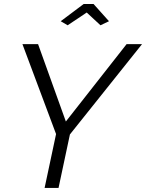

<svg xmlns="http://www.w3.org/2000/svg" viewBox="-20 -928 721 948"><path d="M279.8 -823.2 393.1 -908.2H441.9L518.1 -823.2L476.1 -803.2L408.2 -866.2L314 -803.2ZM256.8 -266.1 90.8 -710H168L305.2 -328.1L605 -710H681.2L325.2 -264.2L269 0H200.2Z"/></svg>

Font: Rawline
Style: Italic
Weight: 400
Italic angle: -12°
Designer: Matt McInerney, Pablo Impallari, Rodrigo Fuenzalida
Foundry: Matt McInerney, Pablo Impallari, Rodrigo Fuenzalida
Version: Version 4.020;PS 004.020;hotconv 1.0.88;makeotf.lib2.5.64775